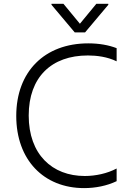

<svg xmlns="http://www.w3.org/2000/svg" viewBox="-20 -961 696 991"><path d="M307.5 -941.4H245.7V-936.4L365.8 -793.7H419L539.1 -936.4V-941.4H477.3L392.4 -838.4ZM414.1 9.9C473.4 9.9 532.3 -2.1 582 -25.9V-91.3C533 -65.3 473 -52.6 417.6 -52.6C249.3 -52.6 128.2 -164.1 128.2 -364.7C128.2 -562.9 245.7 -674.7 433.6 -674.7C479 -674.7 533.7 -668 582 -644.5V-712.4C541.5 -728 492.5 -737.2 435.7 -737.2C209.9 -737.2 63.9 -591.3 63.9 -362.6C63.9 -136 205.6 9.9 414.1 9.9Z"/></svg>

Font: TID UI Light
Style: Regular
Weight: 300
Designer: The TID Project Authors
Foundry: Bakken & Bæck
Version: Version 1.001;hotconv 1.0.109;makeotfexe 2.5.65596